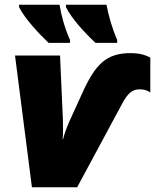

<svg xmlns="http://www.w3.org/2000/svg" viewBox="-20 -786 651 806"><path d="M381 -606H472V-618C450 -669 435 -723 427 -766H257V-756C281 -707 337 -647 381 -606ZM184 -606H274V-618C251 -669 237 -723 230 -766H60V-756C85 -707 141 -647 184 -606ZM114 0H304L494 -353C516 -394 536 -411 565 -411C583 -411 596 -408 611 -398V-544C586 -558 559 -563 529 -563C426 -563 380 -517 324 -392L272 -278C260 -251 248 -218 245 -202H243C245 -219 245 -257 244 -286L232 -553H43Z"/></svg>

Font: Noto Sans UI Black
Style: Italic
Weight: 900
Italic angle: -372°
Designer: Monotype Design Team
Foundry: Monotype Imaging Inc.
Version: Version 1.901